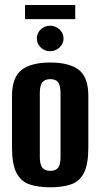

<svg xmlns="http://www.w3.org/2000/svg" viewBox="-20 -760 411 787"><path d="M186 7.7Q135.9 7.7 100.7 -4.3Q65.5 -16.3 47.4 -51.6Q29.2 -86.9 29.2 -155.7V-365.9Q29.2 -442.7 68.3 -473.2Q107.5 -503.7 186 -503.7Q264.5 -503.7 303.3 -473.5Q342.1 -443.4 342.1 -365.9V-156.4Q342.1 -87.2 324.3 -51.9Q306.5 -16.6 271.6 -4.5Q236.8 7.7 186 7.7ZM186 -59.7Q208.3 -59.7 218.2 -72.3Q228.1 -84.8 228.1 -117.7V-377.9Q228.1 -409.2 218.5 -422.4Q209 -435.6 186 -435.6Q164.4 -435.6 153.8 -422.9Q143.2 -410.2 143.2 -377.9V-117.7Q143.2 -85.1 153.8 -72.4Q164.4 -59.7 186 -59.7ZM185 -550.1Q162.9 -550.1 146.9 -565.5Q131 -580.8 131 -602.1Q131 -624 146.9 -639.3Q162.9 -654.5 185 -654.5Q207.7 -654.5 224 -639.3Q240.4 -624 240.4 -602.4Q240.4 -580.8 224 -565.5Q207.7 -550.1 185 -550.1ZM82.6 -681.6V-739.5H288.4V-681.6Z"/></svg>

Font: Alumni Sans Thin
Style: Regular
Weight: 100
Designer: Robert E. Leuschke
Foundry: Robert E. Leuschke
Version: Version 1.018